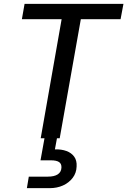

<svg xmlns="http://www.w3.org/2000/svg" viewBox="-20 -720 663 1000"><path d="M192 0 301 -620H94L108 -700H623L608 -620H401L291 0ZM120 260 130 200H229Q263 200 281 188Q299 176 300 153Q301 133 287.5 124Q274 115 245 115H191L213 -7H278L266 58Q300 57 326 66.5Q352 76 366.5 96Q381 116 379 147Q378 181 358.5 206.5Q339 232 308 246Q277 260 238 260Z"/></svg>

Font: DM Sans Medium
Style: Italic
Weight: 500
Italic angle: -10°
Designer: Colophon Foundry, Jonny Pinhorn
Foundry: Colophon Foundry
Version: Version 4.004;gftools[0.9.30]